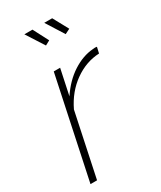

<svg xmlns="http://www.w3.org/2000/svg" viewBox="-187 -795 721 861"><g transform="rotate(-30 174.0 -365.0)"><path d="M125 -520H158L130 -388Q170 -448 222 -481.5Q274 -515 327 -519Q333 -520 338.5 -520Q344 -520 348 -519L341 -488Q273 -485 213 -442.5Q153 -400 118 -327L49 0H15ZM197 -730H238L281 -651L255 -638ZM94 -730H136L177 -651L153 -638Z"/></g></svg>

Font: Raleway Thin ExtraLight
Style: Italic
Weight: 250
Italic angle: -12°
Version: Version 4.026